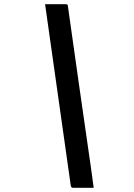

<svg xmlns="http://www.w3.org/2000/svg" viewBox="-20 -770 640 920"><path d="M196 -750H295Q304 -750 305 -743Q332 -553 359 -361.5Q386 -170 414 21Q418 48 421.5 75.5Q425 103 429 130H331Q320 130 319 119Q288 -98 257.5 -315.5Q227 -533 196 -750Z"/></svg>

Font: Recursive Mn Lnr St Med
Style: Italic
Weight: 500
Italic angle: -15°
Monospace: yes
Version: Version 1.079;hotconv 1.0.112;makeotfexe 2.5.65598; ttfautoh